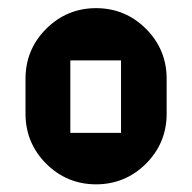

<svg xmlns="http://www.w3.org/2000/svg" viewBox="-20 -454 481 481"><path d="M220.7 -433.6C171.9 -433.6 129.9 -416 95.7 -381.8C61.5 -347.7 43.9 -305.7 43.9 -256.8C43.9 -217.8 43.9 -188.5 43.9 -168.9C43.9 -120.1 61.5 -78.1 95.7 -43.9C129.9 -9.8 171.9 7.8 220.7 7.8C269.5 7.8 311.5 -9.8 345.7 -43.9C379.9 -78.1 397.5 -120.1 397.5 -168.9C397.5 -208 397.5 -237.3 397.5 -256.8C397.5 -305.7 379.9 -347.7 345.7 -381.8C311.5 -416 269.5 -433.6 220.7 -433.6ZM283.2 -121.1H156.2V-302.7C211.9 -302.7 253.9 -302.7 283.2 -302.7C283.2 -223.6 283.2 -163.1 283.2 -121.1Z"/></svg>

Font: DropForged
Style: Regular
Weight: 400
Designer: Antoine
Version: Version 1.0